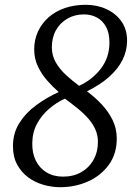

<svg xmlns="http://www.w3.org/2000/svg" viewBox="-20 -771 568 800"><path d="M230.5 9Q196 9 161 -1Q126 -11 97.5 -32Q69 -53 51.5 -85.2Q34 -117.5 34 -162Q34 -216 60.5 -258.2Q87 -300.5 130.5 -332.5Q174 -364.5 224.5 -387.5Q200.5 -408.5 177 -435Q153.5 -461.5 138 -494Q122.5 -526.5 122.5 -565Q122.5 -606 138.5 -640.2Q154.5 -674.5 183.2 -699.5Q212 -724.5 251.2 -737.8Q290.5 -751 337 -751Q384.5 -751 423.5 -733Q462.5 -715 486 -681.8Q509.5 -648.5 509.5 -601.5Q509.5 -560 490.8 -522Q472 -484 435 -451Q398 -418 342.5 -390.5Q375.5 -366 403.8 -336Q432 -306 449.2 -270.8Q466.5 -235.5 466.5 -193.5Q466.5 -130 433.5 -84.5Q400.5 -39 346.8 -15Q293 9 230.5 9ZM309.5 -413.5Q364.5 -438.5 400.2 -485Q436 -531.5 436 -593.5Q436 -633.5 421.8 -659.5Q407.5 -685.5 383.5 -698.2Q359.5 -711 330 -711Q291.5 -711 261 -693.5Q230.5 -676 213.2 -645.2Q196 -614.5 196 -574Q196 -540 212.2 -511.5Q228.5 -483 254.5 -459Q280.5 -435 309.5 -413.5ZM243 -35Q285.5 -35 318.2 -53.5Q351 -72 369.5 -105Q388 -138 388 -180.5Q388 -208 377.2 -232Q366.5 -256 347.5 -277.5Q328.5 -299 303.5 -319.2Q278.5 -339.5 250.5 -360Q216 -344.5 185 -318Q154 -291.5 134.5 -255.8Q115 -220 114.5 -175.5Q113.5 -134 129 -102.2Q144.5 -70.5 173.8 -52.8Q203 -35 243 -35Z"/></svg>

Font: Merriweather 24pt SemiCondensed Light
Style: Italic
Weight: 300
Width: 4
Italic angle: -7.8°
Designer: Eben Sorkin
Foundry: Eben Sorkin
Version: Version 2.101